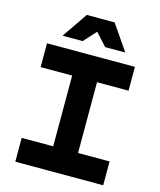

<svg xmlns="http://www.w3.org/2000/svg" viewBox="-147 -1150 1044 1253"><g transform="rotate(15 375.0 -523.0)"><path d="M78 0V-161H291V-639H78V-800H672V-639H459V-161H672V0ZM163 -874 281 -1046H469L587 -874H451L326 -1012H424L299 -874Z"/></g></svg>

Font: Martian Mono SemiExpanded
Style: Bold
Weight: 700
Width: 6
Designer: Roman Shamin
Foundry: Evil Martians
Version: Version 1.000